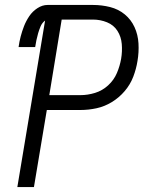

<svg xmlns="http://www.w3.org/2000/svg" viewBox="-20 -755 616 775"><path d="M50 0H117L169 -311H305Q337 -311 369.5 -318Q402 -325 431.5 -343Q461 -361 483.5 -387.5Q506 -414 518 -445.5Q530 -477 535 -509Q541 -544 539 -579.5Q537 -615 523 -645.5Q509 -676 483.5 -697Q458 -718 424.5 -726.5Q391 -735 355 -735H172Q151 -735 131 -722Q111 -709 98 -689.5Q85 -670 77 -649.5Q69 -629 63.5 -608Q58 -587 55 -565H122Q124 -579 127 -593Q130 -607 134 -621Q138 -635 144 -649Q150 -663 162 -672ZM305 -371H179L229 -676H355Q385 -676 412 -665Q439 -654 454 -630.5Q469 -607 471.5 -577.5Q474 -548 469 -518Q464 -489 452 -460.5Q440 -432 416.5 -410.5Q393 -389 363.5 -380Q334 -371 305 -371Z"/></svg>

Font: Iosevka Sparkle Light Oblique
Style: Regular
Weight: 300
Italic angle: -9°
Designer: Belleve Invis
Foundry: Belleve Invis
Version: Version 4.5.0; ttfautohint (v1.8.3)